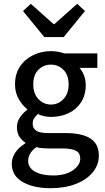

<svg xmlns="http://www.w3.org/2000/svg" viewBox="-20 -770 553 1010"><path d="M245 220Q157 220 99.5 187.5Q42 155 42 91Q42 60 60.5 32.5Q79 5 113 -16V-20Q94 -32 81.5 -52Q69 -72 69 -101Q69 -130 86 -154Q103 -178 123 -192V-196Q98 -215 78.5 -249Q59 -283 59 -326Q59 -381 85 -420Q111 -459 154.5 -480Q198 -501 248 -501Q268 -501 286.5 -497.5Q305 -494 319 -489H492V-413H398Q412 -398 421.5 -374.5Q431 -351 431 -323Q431 -270 406.5 -232Q382 -194 340.5 -174.5Q299 -155 248 -155Q213 -155 179 -170Q167 -159 159.5 -147.5Q152 -136 152 -118Q152 -96 170 -83Q188 -70 234 -70H325Q411 -70 455.5 -41.5Q500 -13 500 49Q500 96 469 135Q438 174 380.5 197Q323 220 245 220ZM248 -220Q286 -220 313.5 -248.5Q341 -277 341 -326Q341 -375 314 -402.5Q287 -430 248 -430Q209 -430 182 -403Q155 -376 155 -326Q155 -277 182.5 -248.5Q210 -220 248 -220ZM260 153Q324 153 363 126Q402 99 402 65Q402 34 378.5 22.5Q355 11 311 11H236Q219 11 202.5 9.5Q186 8 171 4Q149 20 138.5 38.5Q128 57 128 76Q128 112 163.5 132.5Q199 153 260 153ZM213 -575 101 -712 142 -750 262 -643H266L386 -750L427 -712L315 -575Z"/></svg>

Font: Assistant SemiBold
Style: Regular
Weight: 600
Designer: Hebrew By Ben Nathan, Latin by Paul Hunt
Version: Version 3.000